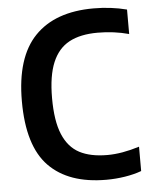

<svg xmlns="http://www.w3.org/2000/svg" viewBox="-54 -795 665 848"><g transform="rotate(-5 279.0 -370.5)"><path d="M41.5 -368.5Q41.5 -562.5 131.5 -656Q221.5 -749.5 392 -749.5Q470 -749.5 539.5 -731.5V-623Q473.5 -641 401 -641Q324.5 -641 275 -614.5Q225.5 -588 200.5 -528.5Q175.5 -469 175.5 -370.5Q175.5 -269 200.5 -209.5Q225.5 -150 274 -124.5Q322.5 -99 397.5 -99Q461.5 -99 539.5 -123.5V-15.5Q507 -3.5 466.2 3Q425.5 9.5 383.5 9.5Q216.5 9.5 129 -80.2Q41.5 -170 41.5 -368.5Z"/></g></svg>

Font: Encode Sans Semi Condensed SmBd
Style: Regular
Weight: 600
Width: 4
Designer: Multiple Designers
Foundry: Impallari Type
Version: Version 2.000